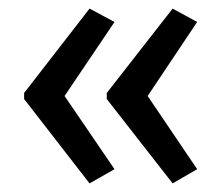

<svg xmlns="http://www.w3.org/2000/svg" viewBox="-20 -487 515 446"><path d="M36 -271 188 -467 246 -436 130 -264 246 -94 188 -61 36 -257ZM228 -271 381 -467 438 -436 323 -264 438 -94 381 -61 228 -257Z"/></svg>

Font: Noto Sans Arabic Condensed
Style: Regular
Weight: 400
Width: 3
Designer: Monotype Design Team, Nadine Chahine, Nizar Qandah and Khaled Hosny
Foundry: Monotype Imaging Inc.
Version: Version 2.012